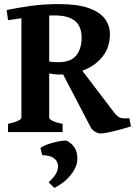

<svg xmlns="http://www.w3.org/2000/svg" viewBox="-20 -650 665 945"><path d="M521 -481.9Q521 -419.4 487.5 -375Q454.1 -330.6 397.9 -306.9Q341.8 -283.2 273.9 -283.2Q260.3 -283.2 245.8 -284.9Q231.4 -286.6 216.3 -290L213.4 -348.6Q230.5 -345.7 241.9 -344.7Q253.4 -343.8 265.6 -343.8Q328.1 -343.8 355 -376.7Q381.8 -409.7 381.8 -466.8Q381.8 -495.1 370.8 -519.5Q359.9 -543.9 330.3 -559.1Q300.8 -574.2 245.1 -574.2Q216.8 -574.2 176.5 -570.6Q136.2 -566.9 94.7 -561.5Q53.2 -556.2 19.5 -550.8L12.7 -600.6Q65.9 -611.8 131.1 -620.8Q196.3 -629.9 268.1 -629.9Q360.8 -629.9 416.3 -610.4Q471.7 -590.8 496.3 -557.4Q521 -523.9 521 -481.9ZM624.5 -27.8Q603 -21 573 -12.7Q543 -4.4 515.9 1.2Q488.8 6.8 476.1 6.8Q462.4 6.8 448.7 -1.2Q435.1 -9.3 428.2 -20L282.7 -298.8L362.8 -331.1L541 -97.2Q556.6 -76.7 570.3 -71Q584 -65.4 616.7 -68.4ZM19.5 0V-40.5Q52.7 -47.4 69.1 -55.7Q85.4 -64 85.4 -70.3V-581.5H222.2V-70.3Q222.2 -64.5 237.3 -55.9Q252.4 -47.4 288.1 -40.5V0ZM360.8 131.8Q360.8 168.9 329.8 209Q298.8 249 248 274.9L219.2 247.6Q239.7 229 252.7 209.5Q265.6 189.9 265.6 167.5Q265.6 145 246.3 129.6Q227.1 114.3 188 113.8L179.2 78.6Q193.4 67.4 218.8 58.8Q244.1 50.3 269.3 45.7Q294.4 41 307.6 42Q330.6 53.2 345.7 74.5Q360.8 95.7 360.8 131.8Z"/></svg>

Font: Gentium Book Plus
Style: Bold
Weight: 700
Designer: Victor Gaultney, Annie Olsen, Iska Routamaa, Becca Hirsbrunner
Foundry: SIL International
Version: Version 6.101